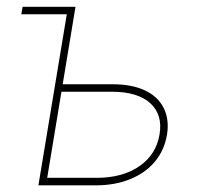

<svg xmlns="http://www.w3.org/2000/svg" viewBox="-20 -556 593 576"><path d="M43.9 -513.2 47.9 -535.6H195.3L191.4 -513.2ZM158.2 -303.2H317.9Q375.5 -303.2 414.6 -284.9Q453.6 -266.6 470.9 -232.4Q488.3 -198.2 481 -151.9Q473.1 -105 444.6 -71Q416 -37.1 370.6 -18.6Q325.2 0 267.6 0H95.2L184.1 -535.6H206.5L121.6 -22.5H270Q347.2 -22.5 397.7 -57.1Q448.2 -91.8 458.5 -151.9Q468.8 -211.9 430.9 -246.3Q393.1 -280.8 315.4 -280.8H154.8Z"/></svg>

Font: Inter 20pt Thin
Style: Italic
Weight: 250
Italic angle: -9.3988°
Version: Version 4.001;git-66647c0bb